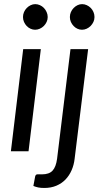

<svg xmlns="http://www.w3.org/2000/svg" viewBox="-20 -750 503 952"><path d="M34 0ZM182.5 -506.5 121.5 0H34L95 -506.5ZM216.5 -665.5Q216.5 -652.5 211.2 -641.2Q206 -630 197.2 -621.2Q188.5 -612.5 177.2 -607.5Q166 -602.5 154 -602.5Q142.5 -602.5 131.5 -607.5Q120.5 -612.5 112.2 -621.2Q104 -630 99 -641.2Q94 -652.5 94 -665.5Q94 -678.5 99 -690Q104 -701.5 112.5 -710.2Q121 -719 132 -724.2Q143 -729.5 154.5 -729.5Q166.5 -729.5 177.8 -724.5Q189 -719.5 197.5 -710.8Q206 -702 211.2 -690.2Q216.5 -678.5 216.5 -665.5ZM417 -506.5 350 37.5Q346.5 68 335 94.2Q323.5 120.5 304.8 140Q286 159.5 259.5 170.8Q233 182 199.5 182Q182 182 169.8 179.5Q157.5 177 145.5 172L154.5 124Q156 119.5 158.2 117.2Q160.5 115 164.2 114.5Q168 114 173.8 114.2Q179.5 114.5 188 114.5Q223.5 114.5 240.5 96.2Q257.5 78 263 37.5L329.5 -506.5ZM448.5 -665.5Q448.5 -652.5 443.2 -641.2Q438 -630 429.2 -621.2Q420.5 -612.5 409.5 -607.5Q398.5 -602.5 386.5 -602.5Q374.5 -602.5 363.8 -607.5Q353 -612.5 344.8 -621.2Q336.5 -630 331.5 -641.2Q326.5 -652.5 326.5 -665.5Q326.5 -678.5 331.5 -690Q336.5 -701.5 345 -710.2Q353.5 -719 364.2 -724.2Q375 -729.5 387 -729.5Q399 -729.5 410 -724.5Q421 -719.5 429.8 -710.8Q438.5 -702 443.5 -690.2Q448.5 -678.5 448.5 -665.5Z"/></svg>

Font: Lato
Style: Italic
Weight: 400
Italic angle: -7°
Designer: Lukasz Dziedzic
Foundry: tyPoland Lukasz Dziedzic
Version: Version 2.007; 2014-02-27